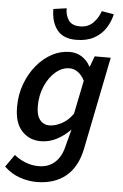

<svg xmlns="http://www.w3.org/2000/svg" viewBox="-63 -780 663 1035"><g transform="rotate(5 268.5 -263.0)"><path d="M174 211Q129 211 83 195Q37 179 -1 143L46 76Q73 98 107 111.5Q141 125 178 125Q231 125 265.5 94Q300 63 313 8L338 -87Q303 -51 262.5 -30.5Q222 -10 178 -10Q116 -10 75.5 -53.5Q35 -97 35 -183Q35 -250 56.5 -308Q78 -366 114.5 -410Q151 -454 197 -478.5Q243 -503 293 -503Q329 -503 358.5 -484.5Q388 -466 404 -434H407L428 -491H515L415 7Q395 109 333 160Q271 211 174 211ZM217 -99Q246 -99 281 -116.5Q316 -134 344 -173L381 -355Q364 -387 343 -401Q322 -415 299 -415Q259 -415 224 -385Q189 -355 167.5 -305.5Q146 -256 146 -197Q146 -148 165.5 -123.5Q185 -99 217 -99ZM320 -571Q250 -571 217 -613.5Q184 -656 184 -726L255 -736Q255 -697 273.5 -671Q292 -645 335 -645Q379 -645 406.5 -673.5Q434 -702 445 -737L511 -726Q502 -685 479 -649.5Q456 -614 416.5 -592.5Q377 -571 320 -571Z"/></g></svg>

Font: Source Sans 3 Semibold
Style: Italic
Weight: 600
Italic angle: -11°
Designer: Paul D. Hunt
Foundry: Adobe
Version: Version 3.052;hotconv 1.1.0;makeotfexe 2.6.0